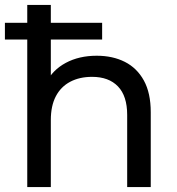

<svg xmlns="http://www.w3.org/2000/svg" viewBox="-20 -762 721 782"><path d="M374 -535Q439 -535 488.5 -510Q538 -485 566 -434Q594 -383 594 -305V0H498V-294Q498 -371 460.5 -410Q423 -449 355 -449Q304 -449 266 -429Q228 -409 207.5 -370Q187 -331 187 -273V0H91V-742H187V-387L168 -425Q194 -477 248 -506Q302 -535 374 -535ZM0 -601V-669H396V-601Z"/></svg>

Font: MOST Montserrat Medium
Style: Regular
Weight: 500
Designer: Julieta Ulanovsky
Foundry: Julieta Ulanovsky
Version: Version 8.000;March 11, 2024;FontCreator 15.0.0.2926 64-bit